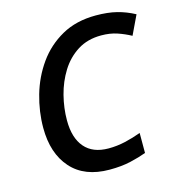

<svg xmlns="http://www.w3.org/2000/svg" viewBox="-109 -820 859 924"><g transform="rotate(-15 321.0 -358.0)"><path d="M324.2 9.8Q199.7 9.8 133.3 -64.9Q66.9 -139.6 66.9 -267.1Q66.9 -347.7 90.1 -428.7Q113.3 -509.8 160.9 -576.7Q208.5 -643.6 280.8 -684.1Q353 -724.6 450.7 -724.6Q509.8 -724.6 554.7 -713.4Q599.6 -702.1 642.1 -679.2L596.7 -584Q565.4 -601.1 530.3 -613Q495.1 -625 450.7 -625Q382.8 -625 333 -593.5Q283.2 -562 250.7 -510Q218.3 -458 202.4 -395.8Q186.5 -333.5 186.5 -272Q186.5 -184.6 227.1 -137.5Q267.6 -90.3 346.2 -90.3Q387.7 -90.3 428.5 -99.6Q469.2 -108.9 508.8 -123.5V-23.9Q474.6 -11.2 429.4 -0.7Q384.3 9.8 324.2 9.8Z"/></g></svg>

Font: Open Sans SemiBold
Style: Italic
Weight: 600
Italic angle: -12°
Designer: Monotype Design Team
Foundry: Monotype Imaging Inc.
Version: Version 3.003; ttfautohint (v1.8.4)